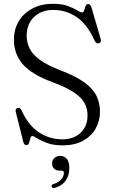

<svg xmlns="http://www.w3.org/2000/svg" viewBox="-20 -732 586 986"><path d="M302 14.5Q254.5 14.5 222.2 2.5Q190 -9.5 171.2 -21.5Q152.5 -33.5 146 -33.5Q139 -33.5 135.8 -21.8Q132.5 -10 129 1.8Q125.5 13.5 116.5 13.5Q103.5 13.5 99.5 -3.5L61 -157.5Q57 -173.5 70.5 -177.5Q83 -181 91 -165Q125.5 -88 180.2 -52.2Q235 -16.5 299.5 -16.5Q359 -16.5 394 -50Q429 -83.5 429.5 -137.5Q430 -171 415.5 -200Q401 -229 362.2 -255.8Q323.5 -282.5 251 -309.5Q142 -349.5 96.8 -402.5Q51.5 -455.5 51.5 -527.5Q51.5 -582.5 77.2 -624.2Q103 -666 148.2 -689.2Q193.5 -712.5 251 -712.5Q297.5 -712.5 327.8 -701.5Q358 -690.5 375.5 -679.2Q393 -668 401.5 -668Q409 -668 412.2 -679Q415.5 -690 419.5 -700.8Q423.5 -711.5 432.5 -711.5Q444 -711.5 450 -693L497 -532Q502 -515 488 -510Q474.5 -505.5 467 -521Q428 -607.5 373.8 -644.2Q319.5 -681 254 -681Q193 -681 155 -644.8Q117 -608.5 117 -549Q117 -514 131.8 -483.5Q146.5 -453 183.8 -425.5Q221 -398 287.5 -372Q366 -342.5 411 -310.5Q456 -278.5 474.8 -241Q493.5 -203.5 493.5 -157.5Q493 -109.5 470.5 -70.5Q448 -31.5 405.2 -8.5Q362.5 14.5 302 14.5ZM286 144.5Q267.5 144.5 257.5 134Q247.5 123.5 247.5 108Q247.5 90.5 259.5 79.5Q271.5 68.5 289.5 68.5Q309.5 68.5 322.8 83.5Q336 98.5 336 131.5Q336 170.5 316.5 196.8Q297 223 262 232.5Q249 236.5 245.5 226.5Q242.5 216.5 255 213Q281 205 294.5 189Q308 173 308 156Q308 144.5 297 144.5Z"/></svg>

Font: Fraunces 72pt S050 Light
Style: Regular
Weight: 300
Version: Version 1.000; ttfautohint (v1.8.3)